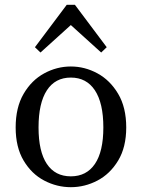

<svg xmlns="http://www.w3.org/2000/svg" viewBox="-20 -764 589 797"><path d="M274 13Q216 13 163.5 -14.5Q111 -42 78 -97.5Q45 -153 45 -235Q45 -318 78 -374.5Q111 -431 163.5 -459.5Q216 -488 274 -488Q332 -488 384.5 -459.5Q437 -431 470.5 -374.5Q504 -318 504 -235Q504 -153 470.5 -97.5Q437 -42 384.5 -14.5Q332 13 274 13ZM274 -32Q339 -32 374 -83.5Q409 -135 409 -235Q409 -336 374 -389Q339 -442 274 -442Q209 -442 174.5 -389Q140 -336 140 -235Q140 -135 174.5 -83.5Q209 -32 274 -32ZM400 -546 274 -660 148 -546 125 -568 257 -744H291L423 -568Z"/></svg>

Font: Source Serif Pro
Style: Regular
Weight: 400
Designer: Frank Grießhammer
Foundry: Adobe Systems Incorporated
Version: Version 3.001;hotconv 1.0.111;makeotfexe 2.5.65597